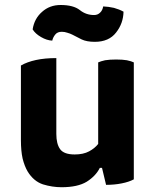

<svg xmlns="http://www.w3.org/2000/svg" viewBox="-20 -745 637 784"><path d="M396.5 -59.6Q400.4 -43 413.1 9.8Q447.3 9.8 476.6 3.9Q506.8 -2 526.4 -12.7Q526.4 -171.9 526.4 -490.2Q516.6 -495.1 498 -499Q480.5 -502 454.1 -502Q427.7 -502 409.2 -499Q391.6 -495.1 380.9 -490.2Q380.9 -378.9 380.9 -157.2Q367.2 -139.6 343.8 -127Q320.3 -114.3 285.2 -114.3Q241.2 -114.3 225.6 -135.7Q210 -157.2 210 -198.2Q210 -301.8 210 -507.8Q163.1 -507.8 127 -500Q90.8 -492.2 65.4 -477.5Q65.4 -462.9 65.4 -432.6Q65.4 -368.2 65.4 -172.9Q65.4 -128.9 72.3 -97.7Q80.1 -66.4 92.8 -44.9Q117.2 -4.9 155.3 7.8Q193.4 19.5 231.4 19.5Q296.9 19.5 334 -2.9Q371.1 -26.4 387.7 -59.6Q390.6 -59.6 396.5 -59.6ZM484.4 -697.3Q466.8 -707 445.3 -712.9Q423.8 -717.8 401.4 -718.8Q398.4 -702.1 388.7 -693.4Q378.9 -683.6 364.3 -683.6Q331.1 -683.6 305.7 -704.1Q279.3 -724.6 227.5 -724.6Q182.6 -724.6 151.4 -696.3Q120.1 -668.9 113.3 -625Q124 -607.4 147.5 -593.8Q170.9 -580.1 193.4 -579.1Q196.3 -592.8 206.1 -604.5Q214.8 -615.2 232.4 -615.2Q244.1 -615.2 254.9 -611.3Q265.6 -608.4 275.4 -603.5Q293 -594.7 313.5 -584Q334 -574.2 367.2 -574.2Q424.8 -574.2 454.1 -612.3Q483.4 -649.4 484.4 -697.3Z"/></svg>

Font: cl
Style: Bold
Weight: 400
Designer: Mitja Miklavcic
Version: Version 7.504; 2011; Build 1021